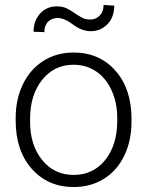

<svg xmlns="http://www.w3.org/2000/svg" viewBox="-20 -752 600 782"><path d="M445.3 -729Q445.3 -682.1 417.7 -653.6Q390.1 -625 350.1 -625Q313 -625 277.6 -651.9Q242.2 -678.7 214.4 -678.7Q191.4 -678.7 176 -663.6Q160.6 -648.4 160.6 -621.1L116.7 -622.6Q116.7 -667.5 143.3 -696.8Q169.9 -726.1 211.9 -726.1Q235.4 -726.1 252 -717.8Q268.6 -709.5 283.2 -699.2Q297.9 -689 312.7 -680.7Q327.6 -672.4 347.7 -672.4Q370.1 -672.4 386 -688.5Q401.9 -704.6 401.9 -731.9ZM43.9 -272Q43.9 -348.1 73.5 -409.2Q103 -470.2 157 -504.2Q210.9 -538.1 279.3 -538.1Q384.8 -538.1 450.2 -464.1Q515.6 -390.1 515.6 -268.1V-255.9Q515.6 -179.2 486.1 -117.9Q456.5 -56.6 402.8 -23.4Q349.1 9.8 280.3 9.8Q175.3 9.8 109.6 -64.2Q43.9 -138.2 43.9 -260.3ZM102.5 -255.9Q102.5 -161.1 151.6 -100.3Q200.7 -39.6 280.3 -39.6Q359.4 -39.6 408.4 -100.3Q457.5 -161.1 457.5 -260.7V-272Q457.5 -332.5 435.1 -382.8Q412.6 -433.1 372.1 -460.7Q331.5 -488.3 279.3 -488.3Q201.2 -488.3 151.9 -427Q102.5 -365.7 102.5 -266.6Z"/></svg>

Font: TypoPRO Roboto
Style: Regular
Weight: 300
Designer: Google
Version: Version 2.136; 2016